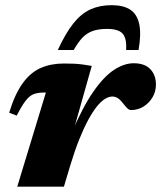

<svg xmlns="http://www.w3.org/2000/svg" viewBox="-20 -704 608 724"><path d="M153 -355Q151 -355 149.2 -355Q147.5 -355 145.5 -355Q123 -355 107.5 -349.2Q92 -343.5 77.5 -325.2Q63 -307 43 -268L14.5 -279Q36.5 -350.5 66.2 -391Q96 -431.5 134.2 -448Q172.5 -464.5 220.5 -464.5Q242 -464.5 258.2 -463.8Q274.5 -463 290.5 -461Q306.5 -459 326 -455.5L249.5 -184.5L247.5 -196Q290 -297.5 330.5 -356.2Q371 -415 409.5 -440.2Q448 -465.5 484 -465.5Q525.5 -465.5 546.8 -443.2Q568 -421 568 -385Q568 -358.5 555 -336.8Q542 -315 520.8 -302Q499.5 -289 474.5 -289Q467 -289 460 -295.8Q453 -302.5 443.5 -315Q433.5 -328 424 -334Q414.5 -340 403.5 -340Q390.5 -340 375.5 -330.8Q360.5 -321.5 344.8 -301.8Q329 -282 312.5 -251.5Q296 -221 279 -178.8Q262 -136.5 245.5 -82L221 0H45ZM383.5 -595Q351.5 -595 329.2 -587Q307 -579 290.5 -561.5Q274 -544 258 -515.5H198Q227.5 -579.5 257 -616.2Q286.5 -653 321.5 -668.8Q356.5 -684.5 401 -684.5Q445.5 -684.5 471.2 -667.5Q497 -650.5 505 -613.2Q513 -576 502.5 -515.5H455.5Q458.5 -558 443 -576.5Q427.5 -595 383.5 -595Z"/></svg>

Font: Newsreader 16pt 16pt ExtraBold
Style: Italic
Weight: 800
Italic angle: -17°
Version: Version 1.003